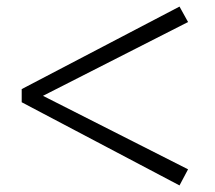

<svg xmlns="http://www.w3.org/2000/svg" viewBox="-20 -660 655 584"><path d="M46 -349V-389L526 -640L552 -593L92 -359V-378L552 -145L526 -96Z"/></svg>

Font: Noto Serif JP Black
Style: Regular
Weight: 900
Designer: Ryoko NISHIZUKA 西塚涼子 (kana & ideographs); Frank Grießhammer (Latin, Greek & Cyrillic); Wenlong ZHANG 张文龙 (bopomofo); San
Foundry: Adobe
Version: Version 2.003-H1;hotconv 1.1.1;makeotfexe 2.6.0